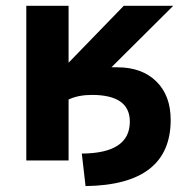

<svg xmlns="http://www.w3.org/2000/svg" viewBox="-20 -543 630 652"><path d="M212.9 -330.1 400.4 -523.4H568.4L358.4 -314.5Q365.2 -314.5 377.9 -314.5Q461.9 -314.5 510.7 -266.6Q559.6 -218.8 559.6 -135.7Q559.6 85 270.5 88.9L257.8 -21.5Q420.9 -22.5 420.9 -129.9Q420.9 -220.7 292 -220.7Q246.1 -220.7 212.9 -205.1V2H69.3V-523.4H212.9Z"/></svg>

Font: Nasu
Style: Bold
Weight: 700
Designer: Ryoko NISHIZUKA (kana &amp; ideographs); Paul D. Hunt (Latin, Greek &amp; Cyrillic); Wenlong ZHANG (bopomofo); Sandoll C
Version: Version 2014.1215